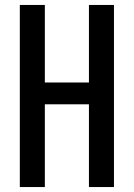

<svg xmlns="http://www.w3.org/2000/svg" viewBox="-20 -755 540 775"><path d="M60 0V-735H161V-422H339V-735H440V0H339V-334H161V0Z"/></svg>

Font: Iosevka Curly Semibold
Style: Regular
Weight: 600
Monospace: yes
Designer: Belleve Invis
Foundry: Belleve Invis
Version: Version 22.1.2; ttfautohint (v1.8.4)